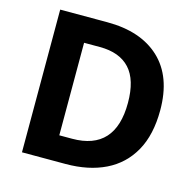

<svg xmlns="http://www.w3.org/2000/svg" viewBox="-104 -821 941 928"><g transform="rotate(15 366.0 -357.0)"><path d="M678 -369Q678 -246 632 -164Q586 -82 502 -41Q418 0 303 0H85V-714H321Q489 -714 583.5 -625.5Q678 -537 678 -369ZM518 -363Q518 -478 467 -533.5Q416 -589 317 -589H238V-126H302Q518 -126 518 -363Z"/></g></svg>

Font: Noto Sans Georgian Bold
Style: Regular
Weight: 700
Designer: Monotype Design Team, Akaki Razmadze
Foundry: Google LLC
Version: Version 2.005; ttfautohint (v1.8.4.7-5d5b)